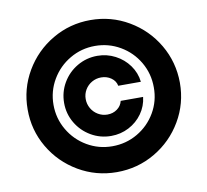

<svg xmlns="http://www.w3.org/2000/svg" viewBox="-80 -807 979 906"><g transform="rotate(-10 409.0 -353.5)"><path d="M412.1 -545.9Q458 -545.9 497.8 -525.1Q537.6 -504.4 563.2 -468.8Q588.9 -433.1 593.8 -389.6H485.4Q481 -413.1 460.2 -427.7Q439.5 -442.4 412.1 -442.4Q388.2 -442.4 367.7 -430.7Q347.2 -418.9 335.2 -398.7Q323.2 -378.4 323.2 -354.5Q323.2 -330.1 335.2 -309.3Q347.2 -288.6 367.7 -276.6Q388.2 -264.6 412.1 -264.6Q439 -264.6 459 -279.3Q479 -293.9 484.4 -317.4H591.8Q586.9 -273.9 561.8 -238.5Q536.6 -203.1 497.3 -182.6Q458 -162.1 412.1 -162.1Q359.9 -162.1 315.7 -188Q271.5 -213.9 245.6 -257.8Q219.7 -301.8 219.7 -353.5Q219.7 -405.8 245.6 -450Q271.5 -494.1 315.7 -520Q359.9 -545.9 412.1 -545.9ZM44.9 -353.5Q44.9 -452.1 94 -535.9Q143.1 -619.6 226.8 -668.7Q310.5 -717.8 409.2 -717.8Q508.3 -717.8 592 -668.7Q675.8 -619.6 724.9 -536.1Q773.9 -452.6 774.4 -353.5Q774.4 -254.4 725.3 -170.9Q676.3 -87.4 592.5 -38.3Q508.8 10.7 409.2 10.7Q310.5 10.7 226.6 -38.3Q142.6 -87.4 93.5 -171.1Q44.4 -254.9 44.9 -353.5ZM649.4 -353.5Q649.4 -418.9 617.2 -474.1Q585 -529.3 529.8 -561.5Q474.6 -593.8 409.2 -593.8Q344.2 -593.8 289.1 -561.5Q233.9 -529.3 201.4 -474.1Q168.9 -418.9 168.9 -353.5Q168.9 -288.6 201.2 -233.4Q233.4 -178.2 288.6 -145.8Q343.8 -113.3 409.2 -113.3Q475.1 -113.3 530.3 -145.5Q585.4 -177.7 617.7 -232.9Q649.9 -288.1 649.4 -353.5Z"/></g></svg>

Font: Pretendard JP ExtraBold
Style: Regular
Weight: 800
Designer: Base glyphs from Inter by Rasmus Andersson; Hangeul glyphs from Noto Sans CJK(Source Han Sans) by Jang Soo-young and Kan
Foundry: Kil Hyung-jin
Version: Version 1.309